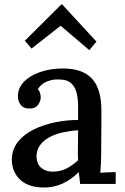

<svg xmlns="http://www.w3.org/2000/svg" viewBox="-20 -822 559 858"><path d="M338 0Q336 -16 335 -28Q334 -40 332 -53Q298 -19 259 -1.5Q220 16 178 16Q106 16 69.5 -19.5Q33 -55 33 -108Q33 -154 60 -188Q87 -222 131 -243.5Q175 -265 227 -275.5Q279 -286 329 -286V-345Q329 -377 323 -404.5Q317 -432 298.5 -449.5Q280 -467 241 -467Q215 -468 189 -457.5Q163 -447 149 -423Q157 -415 159.5 -404.5Q162 -394 162 -385Q162 -371 150 -353.5Q138 -336 109 -337Q85 -337 72.5 -353.5Q60 -370 60 -392Q60 -428 86.5 -456Q113 -484 159 -500Q205 -516 262 -516Q348 -516 390.5 -471Q433 -426 433 -329Q433 -293 433 -260Q433 -227 432.5 -194Q432 -161 432 -124Q432 -109 431 -90Q430 -71 428 -50Q445 -51 463 -52Q481 -53 497 -53V0ZM329 -240Q297 -238 263.5 -231Q230 -224 203 -210Q176 -196 159.5 -174Q143 -152 143 -121Q145 -87 165.5 -71Q186 -55 214 -55Q249 -55 276 -68.5Q303 -82 329 -106Q328 -117 328 -128.5Q328 -140 328 -153Q328 -162 328.5 -186.5Q329 -211 329 -240ZM379 -598 252 -706H250L121 -605L91 -640L254 -802H258L411 -636Z"/></svg>

Font: Lora Medium
Style: Regular
Weight: 500
Designer: Olga Karpushina, Alexei Vanyashin (Cyrillic)
Foundry: Cyreal
Version: Version 3.004